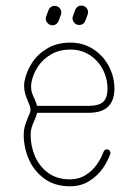

<svg xmlns="http://www.w3.org/2000/svg" viewBox="-20 -652 472 676"><path d="M356.4 -126Q363.3 -126 366.7 -120.6Q370.1 -115.2 368.2 -109.9Q359.4 -84.5 341.6 -58.8Q323.7 -33.2 294.4 -14.6Q265.1 3.9 226.1 3.9Q172.9 3.9 136 -23.2Q99.1 -50.3 81.3 -91.8Q63.5 -133.3 63.5 -176.3Q63.5 -194.3 67.6 -208.3Q71.8 -222.2 79.1 -239.7Q82.5 -246.6 85 -253.7Q87.4 -260.7 87.4 -265.6Q87.4 -271.5 85.2 -278.1Q83 -284.7 78.6 -294.9Q72.3 -309.6 68.6 -322Q64.9 -334.5 64.9 -349.1Q64.9 -357.4 66.4 -366.7Q72.8 -399.4 92.5 -430.4Q112.3 -461.4 146.7 -481.7Q181.2 -502 228 -502Q272.5 -502 307.9 -479.2Q343.3 -456.5 363 -419.2Q382.8 -381.8 382.8 -340.3Q382.8 -254.9 293 -254.9H110.8Q108.4 -244.1 101.6 -229.5Q94.7 -213.9 91.3 -202.4Q87.9 -190.9 87.9 -176.3Q87.9 -138.2 103 -102.3Q118.2 -66.4 149.4 -43.5Q180.7 -20.5 226.1 -20.5Q257.8 -20.5 282.2 -36.1Q306.6 -51.8 321.8 -74Q336.9 -96.2 344.7 -117.7Q347.7 -126 356.4 -126ZM89.4 -347.2Q89.4 -335.9 92.3 -326.4Q95.2 -316.9 101.1 -304.7Q107.9 -290 110.4 -279.3H293Q326.7 -279.3 342.5 -292.7Q358.4 -306.2 358.4 -340.3Q358.4 -376 341.8 -407.7Q325.2 -439.5 295.4 -458.5Q265.6 -477.5 228 -477.5Q188.5 -477.5 159.2 -460.2Q129.9 -442.9 112.8 -416.3Q95.7 -389.6 90.8 -361.8Q89.4 -354 89.4 -347.2ZM164.6 -563Q155.3 -563 148.2 -570.1Q141.1 -577.1 141.1 -586.4Q141.1 -589.8 142.6 -594.2L150.4 -615.7Q152.8 -622.6 158.7 -627Q164.6 -631.3 172.4 -631.3Q182.1 -631.3 189 -624.5Q195.8 -617.7 195.8 -607.9Q195.8 -604.5 194.3 -600.1L186.5 -578.6Q184.1 -571.8 178.2 -567.4Q172.4 -563 164.6 -563ZM258.8 -564Q249.5 -564 242.4 -571Q235.4 -578.1 235.4 -587.4Q235.4 -590.8 236.8 -595.2L244.6 -616.7Q247.1 -623.5 252.9 -627.9Q258.8 -632.3 266.6 -632.3Q276.4 -632.3 283.2 -625.5Q290 -618.7 290 -608.9Q290 -605.5 288.6 -601.1L280.8 -579.6Q278.3 -572.8 272.5 -568.4Q266.6 -564 258.8 -564Z"/></svg>

Font: Velvelyne Light
Style: Regular
Weight: 200
Designer: Manon Van der Borght et Mariel Nils
Foundry: Velvetyne
Version: Version 1.070